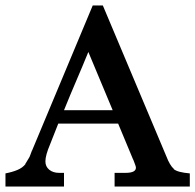

<svg xmlns="http://www.w3.org/2000/svg" viewBox="-27 -682 714 702"><path d="M186 -230 156 -154Q139 -114 139 -92Q139 -73 153 -61.5Q167 -50 189 -50H207V0H-7V-48Q19 -53 37.5 -61Q56 -69 66 -82V-84Q66 -85 67 -85Q72 -94 77 -101.5Q82 -109 84 -116L90 -132V-131L312 -662H349L581 -111Q594 -77 609 -64H608Q621 -52 667 -48V0H392V-50H432Q470 -50 470 -69Q470 -72 467.5 -79Q465 -86 460 -99V-98L405 -230ZM296 -492Q274 -438 252 -387Q230 -336 207 -279H385Z"/></svg>

Font: New Athena Unicode
Style: Bold
Weight: 700
Designer: J. Rusten 1997; rev. by R. Hancock 2001, 2002, rev. by D. Mastronarde 2002-2021
Foundry: Society for Classical Studies (formerly American Philological Association)
Version: Version 5.008